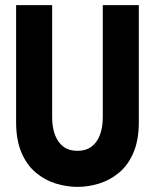

<svg xmlns="http://www.w3.org/2000/svg" viewBox="-20 -720 606 751"><path d="M523 -243V-700H382V-261Q382 -222 371 -192.5Q360 -163 338 -146.5Q316 -130 283 -130Q250 -130 228 -146.5Q206 -163 195 -192.5Q184 -222 184 -261V-700H43V-243Q43 -172 64 -123Q85 -74 120.5 -44.5Q156 -15 198.5 -2Q241 11 283 11Q325 11 367.5 -2Q410 -15 445.5 -44.5Q481 -74 502 -123Q523 -172 523 -243Z"/></svg>

Font: Phudu Light SemiBold
Style: Regular
Weight: 600
Version: Version 1.005;gftools[0.9.23]